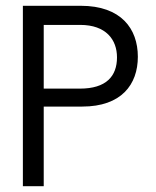

<svg xmlns="http://www.w3.org/2000/svg" viewBox="-20 -643 540 663"><path d="M59 0H131V-275H264C399 -275 456 -351 456 -447C456 -544 398 -623 259 -623H59ZM131 -337V-557H257C346 -557 384 -506 384 -445C384 -380 347 -337 256 -337Z"/></svg>

Font: Inconsolata Thin
Style: Regular
Weight: 100
Monospace: yes
Designer: Raph Levien, Cyreal, Brenton Simpson
Foundry: Raph Levien, Cyreal, Google
Version: Version 3.100